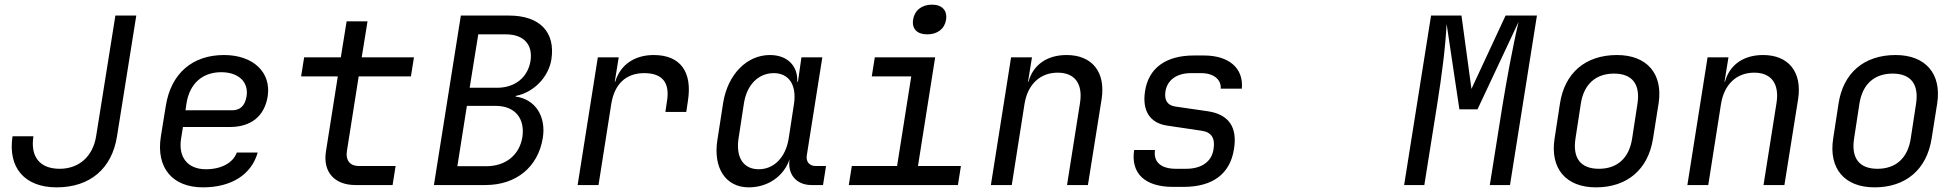

<svg xmlns="http://www.w3.org/2000/svg" viewBox="-20 -797 8440 827"><path d="M224 10C367 10 462 -70 484 -210L567 -730H477L394 -210C380 -123 320 -70 237 -70C152 -70 110 -121 124 -210H34C13 -75 86 10 224 10Z M854 10C977 10 1063 -45 1090 -140H1000C984 -96 934 -68 867 -68C789 -68 747 -119 760 -200L768 -250H970C1060 -250 1119 -295 1133 -382C1149 -486 1070 -560 945 -560C808 -560 716 -480 694 -340L673 -210C651 -73 724 10 854 10ZM779 -322 783 -350C796 -437 852 -486 933 -486C1007 -486 1052 -444 1042 -382C1035 -339 1012 -322 980 -322Z M1511 0H1671L1684 -82H1524C1488 -82 1468 -107 1474 -145L1525 -468H1750L1763 -550H1538L1563 -705H1473L1448 -550H1290L1277 -468H1435L1384 -145C1370 -57 1420 0 1511 0Z M1849 0H2071C2204 0 2298 -78 2318 -203C2333 -295 2286 -370 2201 -381L2202 -384C2280 -399 2343 -466 2355 -541C2373 -659 2305 -730 2172 -730H1965ZM2003 -419 2040 -649H2159C2236 -649 2276 -605 2265 -534C2253 -463 2198 -419 2121 -419ZM1950 -81 1991 -341H2115C2199 -341 2242 -286 2230 -206C2217 -129 2158 -81 2074 -81Z M2468 0H2558L2613 -350C2627 -435 2676 -482 2755 -482C2831 -482 2866 -443 2853 -362L2846 -315H2936L2943 -362C2963 -488 2910 -560 2796 -560C2711 -560 2651 -516 2630 -445H2628L2645 -550H2555Z M3205 10C3288 10 3356 -38 3381 -111C3371 -48 3409 0 3475 0H3525L3538 -82H3493C3467 -82 3451 -100 3455 -127L3522 -550H3432L3417 -445H3414C3417 -514 3371 -560 3296 -560C3197 -560 3115 -477 3095 -355L3070 -194C3051 -73 3106 10 3205 10ZM3248 -68C3182 -68 3149 -119 3161 -200L3184 -350C3196 -431 3246 -482 3313 -482C3378 -482 3412 -431 3400 -350L3377 -200C3364 -119 3314 -68 3248 -68Z M3974 -649C4018 -649 4049 -673 4055 -712C4061 -752 4038 -777 3994 -777C3950 -777 3919 -752 3913 -712C3907 -673 3930 -649 3974 -649ZM3636 0H4106L4119 -82H3934L4008 -550H3748L3735 -468H3905L3844 -82H3649Z M4248 0H4338L4393 -350C4407 -435 4461 -484 4536 -484C4608 -484 4645 -438 4632 -354L4576 0H4666L4725 -370C4743 -487 4684 -560 4574 -560C4490 -560 4430 -518 4410 -445H4408L4425 -550H4335Z M5033 8H5077C5204 8 5278 -48 5295 -154C5311 -250 5272 -305 5181 -318L5043 -338C5008 -343 4994 -366 5000 -404C5008 -452 5048 -482 5110 -482H5154C5209 -482 5241 -453 5238 -415H5329C5337 -503 5274 -558 5166 -558H5122C5002 -558 4927 -504 4912 -404C4899 -320 4933 -267 5007 -256L5155 -234C5198 -228 5215 -202 5207 -154C5199 -101 5156 -70 5089 -70H5045C4980 -70 4947 -100 4955 -151H4865C4850 -50 4911 8 5033 8Z M6028 0H6115L6170 -345C6191 -477 6206 -595 6211 -694L6266 -326H6344L6521 -703C6496 -598 6468 -443 6452 -345L6397 0H6484L6600 -730H6465L6318 -414L6275 -730H6144Z M6854 10C6989 10 7079 -67 7100 -200L7124 -351C7144 -479 7074 -560 6945 -560C6809 -560 6719 -483 6699 -350L6676 -200C6656 -71 6725 10 6854 10ZM6867 -70C6789 -70 6753 -115 6766 -200L6789 -350C6802 -435 6854 -480 6932 -480C7010 -480 7046 -435 7033 -350L7010 -200C6997 -115 6945 -70 6867 -70Z M7248 0H7338L7393 -350C7407 -435 7461 -484 7536 -484C7608 -484 7645 -438 7632 -354L7576 0H7666L7725 -370C7743 -487 7684 -560 7574 -560C7490 -560 7430 -518 7410 -445H7408L7425 -550H7335Z M8054 10C8189 10 8279 -67 8300 -200L8324 -351C8344 -479 8274 -560 8145 -560C8009 -560 7919 -483 7899 -350L7876 -200C7856 -71 7925 10 8054 10ZM8067 -70C7989 -70 7953 -115 7966 -200L7989 -350C8002 -435 8054 -480 8132 -480C8210 -480 8246 -435 8233 -350L8210 -200C8197 -115 8145 -70 8067 -70Z"/></svg>

Font: JetBrains Mono
Style: Italic
Weight: 400
Italic angle: -9°
Monospace: yes
Designer: Philipp Nurullin, Konstantin Bulenkov
Foundry: JetBrains
Version: Version 2.305